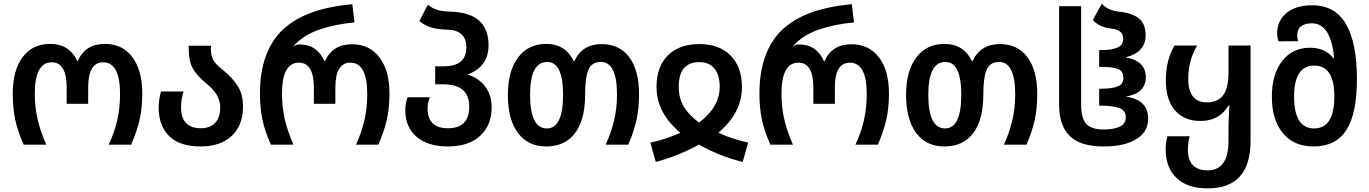

<svg xmlns="http://www.w3.org/2000/svg" viewBox="-20 -794 7517 1054"><path d="M110 0H234Q202 -72 186.5 -138.5Q171 -205 171 -279Q171 -452 264 -452Q346 -452 346 -313V-224H464V-313Q464 -452 546 -452Q639 -452 639 -278Q639 -201 623.5 -133.5Q608 -66 577 0H700Q733 -76 747 -139.5Q761 -203 761 -281Q761 -407 707 -480Q653 -553 555 -553Q448 -553 407 -459H404Q361 -553 255 -553Q158 -553 104 -480Q50 -407 50 -281Q50 -204 63 -140Q76 -76 110 0Z M1081 10Q1190 10 1252 -48Q1314 -106 1314 -209Q1314 -276 1285 -322Q1256 -368 1201 -412Q1167 -438 1152.5 -462Q1138 -486 1138 -522V-543H1016V-525Q1016 -458 1038.5 -418Q1061 -378 1115 -334Q1189 -274 1189 -206Q1189 -148 1160.5 -119Q1132 -90 1083 -90Q974 -90 974 -205Q974 -252 988 -292H864Q851 -246 851 -205Q851 -103 909 -46.5Q967 10 1081 10Z M1467 0H1591Q1559 -72 1543.5 -138.5Q1528 -205 1528 -279Q1528 -450 1621 -450Q1703 -450 1703 -313V-224H1821V-313Q1821 -450 1903 -450Q1996 -450 1996 -278Q1996 -201 1980.5 -133.5Q1965 -66 1934 0H2057Q2090 -76 2104 -139.5Q2118 -203 2118 -281Q2118 -406 2063.5 -478.5Q2009 -551 1912 -551Q1805 -551 1764 -458H1761Q1742 -502 1708.5 -526Q1675 -550 1623 -550Q1605 -550 1592 -539V-542Q1647 -602 1733 -631.5Q1819 -661 1926 -671L1914 -771Q1777 -758 1684 -722.5Q1591 -687 1530 -629Q1407 -509 1407 -280Q1407 -204 1420 -140Q1433 -76 1467 0Z M2439 10Q2552 10 2615.5 -48Q2679 -106 2679 -206Q2679 -272 2643.5 -319Q2608 -366 2546 -385Q2662 -427 2662 -546Q2662 -724 2453 -730Q2413 -731 2384 -738.5Q2355 -746 2329 -769L2282 -678Q2314 -652 2351 -642Q2388 -632 2439 -631Q2540 -627 2540 -534Q2540 -430 2416 -430H2369V-331H2414Q2556 -331 2556 -209Q2556 -90 2439 -90Q2329 -90 2327 -195Q2327 -230 2340 -260H2217Q2205 -227 2205 -188Q2205 -96 2267 -43Q2329 10 2439 10Z M2978 10Q3081 10 3136.5 -63Q3192 -136 3192 -274Q3192 -369 3210.5 -411.5Q3229 -454 3278 -454Q3367 -454 3367 -276Q3367 -200 3351 -132.5Q3335 -65 3305 0H3429Q3460 -72 3474 -135Q3488 -198 3488 -278Q3488 -407 3434.5 -479.5Q3381 -552 3283 -552Q3176 -552 3133 -458H3130Q3084 -553 2979 -553Q2880 -553 2824 -478.5Q2768 -404 2768 -274Q2768 -138 2823.5 -64Q2879 10 2978 10ZM2982 -89Q2890 -89 2890 -274Q2890 -454 2984 -454Q3071 -454 3071 -274Q3071 -89 2982 -89Z M3580 95Q3704 62 3817 0Q3933 65 4057 95L4087 -11Q4048 -20 4005 -33.5Q3962 -47 3924 -66Q4053 -174 4053 -317Q4053 -426 3991 -489Q3929 -552 3819 -552Q3708 -552 3646 -489.5Q3584 -427 3584 -317Q3584 -174 3715 -65Q3626 -26 3550 -11ZM3818 -121Q3763 -161 3734.5 -207.5Q3706 -254 3706 -318Q3706 -453 3819 -453Q3874 -453 3902.5 -417Q3931 -381 3931 -318Q3931 -207 3818 -121Z M4209 0H4333Q4301 -72 4285.5 -138.5Q4270 -205 4270 -279Q4270 -450 4363 -450Q4445 -450 4445 -313V-224H4563V-313Q4563 -450 4645 -450Q4738 -450 4738 -278Q4738 -201 4722.5 -133.5Q4707 -66 4676 0H4799Q4832 -76 4846 -139.5Q4860 -203 4860 -281Q4860 -406 4805.5 -478.5Q4751 -551 4654 -551Q4547 -551 4506 -458H4503Q4484 -502 4450.5 -526Q4417 -550 4365 -550Q4347 -550 4334 -539V-542Q4389 -602 4475 -631.5Q4561 -661 4668 -671L4656 -771Q4519 -758 4426 -722.5Q4333 -687 4272 -629Q4149 -509 4149 -280Q4149 -204 4162 -140Q4175 -76 4209 0Z M5164 10Q5267 10 5322.5 -63Q5378 -136 5378 -274Q5378 -369 5396.5 -411.5Q5415 -454 5464 -454Q5553 -454 5553 -276Q5553 -200 5537 -132.5Q5521 -65 5491 0H5615Q5646 -72 5660 -135Q5674 -198 5674 -278Q5674 -407 5620.5 -479.5Q5567 -552 5469 -552Q5362 -552 5319 -458H5316Q5270 -553 5165 -553Q5066 -553 5010 -478.5Q4954 -404 4954 -274Q4954 -138 5009.5 -64Q5065 10 5164 10ZM5168 -89Q5076 -89 5076 -274Q5076 -454 5170 -454Q5257 -454 5257 -274Q5257 -89 5168 -89Z M6039 10Q6152 10 6217.5 -30Q6283 -70 6283 -143Q6283 -246 6160 -264Q6270 -282 6270 -370Q6270 -460 6159 -479Q6269 -507 6269 -600Q6269 -663 6232.5 -692.5Q6196 -722 6131 -729Q6059 -736 6029 -774L5979 -685Q6012 -645 6081 -637Q6146 -631 6146 -581Q6146 -546 6113.5 -532.5Q6081 -519 6025 -519H6014V-427H6026Q6081 -427 6114 -416.5Q6147 -406 6147 -366Q6147 -332 6115.5 -319.5Q6084 -307 6025 -307H6014V-214H6027Q6083 -214 6121.5 -202Q6160 -190 6160 -149Q6160 -114 6126 -98.5Q6092 -83 6040 -83Q5972 -83 5943.5 -113.5Q5915 -144 5915 -221V-760H5794V-220Q5794 -105 5852.5 -47.5Q5911 10 6039 10Z M6610 240Q6845 240 6845 -21V-544H6724V-398Q6724 -310 6694.5 -271Q6665 -232 6606 -232Q6503 -232 6503 -361Q6503 -463 6552 -544H6428Q6380 -466 6380 -351Q6380 -248 6429.5 -189Q6479 -130 6570 -130Q6674 -130 6723 -214H6729Q6727 -182 6725.5 -153Q6724 -124 6724 -96V-21Q6724 141 6610 141Q6501 141 6501 26Q6501 10 6503.5 -10Q6506 -30 6511 -46H6389Q6379 -15 6379 26Q6379 126 6438.5 183Q6498 240 6610 240Z M7191 10Q7313 10 7371 -80Q7429 -170 7429 -361Q7429 -558 7369 -661.5Q7309 -765 7184 -765Q7093 -765 7042 -722.5Q6991 -680 6991 -610Q6991 -588 6999 -567L7107 -568Q7101 -583 7101 -597Q7101 -666 7182 -666Q7286 -666 7304 -474H7300Q7255 -532 7172 -532Q7075 -532 7018.5 -459Q6962 -386 6962 -264Q6962 -137 7022 -63.5Q7082 10 7191 10ZM7194 -89Q7084 -89 7084 -264Q7084 -434 7195 -434Q7305 -434 7305 -265Q7305 -89 7194 -89Z"/></svg>

Font: Noto Sans Georgian SemiCondensed Semi
Style: Regular
Weight: 600
Width: 4
Designer: Monotype Design Team
Foundry: Monotype Imaging Inc.
Version: Version 1.901